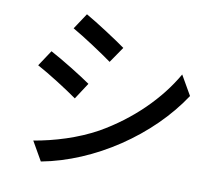

<svg xmlns="http://www.w3.org/2000/svg" viewBox="-86 -883 1173 1024"><g transform="rotate(10 500.0 -371.0)"><path d="M304 -779 247 -693C309 -658 416 -587 467 -550L526 -636C479 -670 366 -744 304 -779ZM152 -552 95 -466C159 -432 265 -364 318 -326L376 -415C329 -448 215 -519 152 -552ZM139 -66 198 37C480 -16 764 -207 921 -445L860 -551C779 -409 644 -275 477 -180C372 -122 250 -85 139 -66Z"/></g></svg>

Font: DAIFUKU Sans JP Medium
Style: Regular
Weight: 500
Designer: Original font ‘Source Han Sans JP’ : Ryoko NISHIZUKA  (kana, bopomofo & ideographs); Paul D. Hunt (Latin, Greek & Cyrill
Foundry: Daifuku
Version: Version 1.000